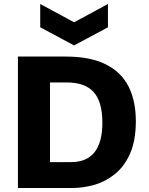

<svg xmlns="http://www.w3.org/2000/svg" viewBox="-20 -944 747 964"><path d="M70 0V-660H310Q433 -660 511 -621Q589 -582 625.5 -509.5Q662 -437 662 -336Q662 -239 633.5 -174Q605 -109 557.5 -70.5Q510 -32 453.5 -16Q397 0 341 0ZM316 -530H231V-130H336Q494 -130 494 -328Q494 -433 450.5 -481.5Q407 -530 316 -530ZM182 -924 352 -832 522 -924V-807L352 -716L182 -807Z"/></svg>

Font: Bricolage Grotesque 12pt ExtraBold
Style: Regular
Weight: 800
Designer: Mathieu Triay
Foundry: Atelier Triay
Version: Version 1.001; ttfautohint (v1.8.4.7-5d5b);gftools[0.9.33.de